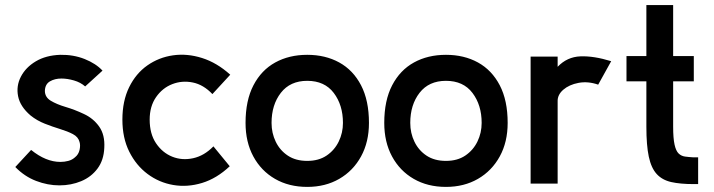

<svg xmlns="http://www.w3.org/2000/svg" viewBox="-20 -720 2801 753"><path d="M40 -65 102 -132Q160 -85 217 -85Q233 -85 248 -89Q263 -93 274 -103Q288 -114 292 -132Q296 -150 292 -163Q287 -183 266 -194Q245 -205 215.5 -214Q186 -223 155.5 -235Q125 -247 100 -267Q59 -302 51 -342.5Q43 -383 62 -419.5Q81 -456 120.5 -479.5Q160 -503 216 -505Q268 -506 312 -488.5Q356 -471 382 -443L314 -381Q296 -397 270 -404.5Q244 -412 221 -412Q195 -412 176 -401Q157 -390 156 -364Q156 -339 179 -325Q202 -311 237.5 -300.5Q273 -290 309 -273Q346 -256 369 -223.5Q392 -191 389 -140Q387 -92 362.5 -59Q338 -26 298.5 -9.5Q259 7 213 7Q167 7 121.5 -10.5Q76 -28 40 -65Z M881 -68Q830 -20 772.5 -2.5Q715 15 659.5 5.5Q604 -4 559 -37.5Q514 -71 487 -125Q460 -179 460 -251Q460 -324 486.5 -378Q513 -432 558 -463.5Q603 -495 658.5 -503Q714 -511 772.5 -492.5Q831 -474 883 -427L813 -351Q778 -388 736 -396.5Q694 -405 655.5 -390Q617 -375 592 -339Q567 -303 567 -251Q567 -195 592 -158Q617 -121 655.5 -105.5Q694 -90 737.5 -99.5Q781 -109 817 -146Z M1185 13Q1113 13 1058.5 -18.5Q1004 -50 973.5 -106.5Q943 -163 943 -238Q943 -326 974 -385.5Q1005 -445 1059.5 -475Q1114 -505 1185 -505Q1256 -505 1310.5 -475Q1365 -445 1396 -385.5Q1427 -326 1427 -238Q1427 -163 1396 -106.5Q1365 -50 1310.5 -18.5Q1256 13 1185 13ZM1185 -89Q1230 -89 1261 -110Q1292 -131 1308.5 -165Q1325 -199 1325 -238Q1325 -308 1289 -355.5Q1253 -403 1185 -403Q1118 -403 1081.5 -356Q1045 -309 1045 -238Q1045 -198 1061.5 -164Q1078 -130 1109 -109.5Q1140 -89 1185 -89Z M1729 13Q1657 13 1602.5 -18.5Q1548 -50 1517.5 -106.5Q1487 -163 1487 -238Q1487 -326 1518 -385.5Q1549 -445 1603.5 -475Q1658 -505 1729 -505Q1800 -505 1854.5 -475Q1909 -445 1940 -385.5Q1971 -326 1971 -238Q1971 -163 1940 -106.5Q1909 -50 1854.5 -18.5Q1800 13 1729 13ZM1729 -89Q1774 -89 1805 -110Q1836 -131 1852.5 -165Q1869 -199 1869 -238Q1869 -308 1833 -355.5Q1797 -403 1729 -403Q1662 -403 1625.5 -356Q1589 -309 1589 -238Q1589 -198 1605.5 -164Q1622 -130 1653 -109.5Q1684 -89 1729 -89Z M2061 0V-498H2167V-458Q2204 -497 2256.5 -499Q2309 -501 2377 -480L2326 -388Q2286 -402 2249 -395Q2212 -388 2189 -368Q2166 -348 2167 -322V0Z M2515 -223V-401H2437V-500H2515V-700H2620V-500H2701V-401H2620V-223Q2620 -178 2625.5 -153Q2631 -128 2641.5 -118Q2652 -108 2666.5 -106Q2681 -104 2698 -103H2718V2H2701Q2648 2 2612.5 -6Q2577 -14 2555.5 -37.5Q2534 -61 2524.5 -105.5Q2515 -150 2515 -223Z"/></svg>

Font: Kulim Park SemiBold
Style: Regular
Weight: 600
Designer: Noponies / Dale Sattler
Foundry: Noponies
Version: Version 1.000; ttfautohint (v1.8.3)